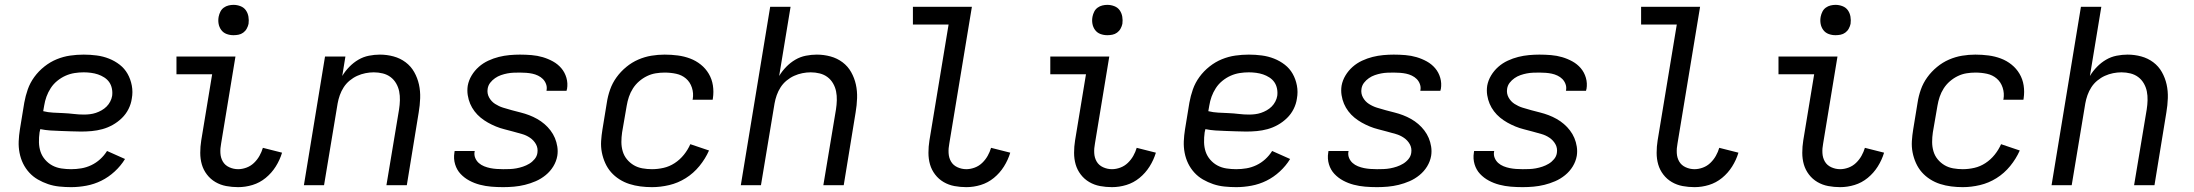

<svg xmlns="http://www.w3.org/2000/svg" viewBox="-20 -763 9040 791"><path d="M273 8Q249 8 224.5 5.5Q200 3 178 -4.5Q156 -12 136 -23.5Q116 -35 100.5 -52Q85 -69 75 -89.5Q65 -110 60.5 -133.5Q56 -157 57 -181Q58 -205 62 -230L80 -340Q85 -368 94.5 -395Q104 -422 121.5 -446Q139 -470 163 -489Q187 -508 214 -519Q241 -530 269 -534Q297 -538 325 -538Q352 -538 378.5 -534.5Q405 -531 429 -521.5Q453 -512 473 -496.5Q493 -481 505.5 -459Q518 -437 523 -410.5Q528 -384 523 -357Q520 -335 509.5 -314Q499 -293 482 -276.5Q465 -260 444.5 -248.5Q424 -237 402 -231Q380 -225 358 -223Q336 -221 314 -221Q293 -221 271.5 -222Q250 -223 229 -223.5Q208 -224 187 -225.5Q166 -227 146 -231L143 -218Q140 -197 140.5 -176.5Q141 -156 147 -138Q153 -120 166 -105Q179 -90 196 -81Q213 -72 233 -69Q253 -66 273 -66Q294 -66 315 -69.5Q336 -73 356 -82.5Q376 -92 392.5 -107Q409 -122 421 -141L495 -108Q478 -80 452.5 -56.5Q427 -33 397.5 -18.5Q368 -4 336 2Q304 8 273 8ZM326 -291Q338 -291 350.5 -292.5Q363 -294 375 -298Q387 -302 398.5 -308.5Q410 -315 419 -324Q428 -333 434 -344.5Q440 -356 442 -368Q444 -383 441 -398Q438 -413 430 -424.5Q422 -436 409.5 -444Q397 -452 383.5 -456.5Q370 -461 355 -463Q340 -465 325 -465Q306 -465 287 -462Q268 -459 250 -451Q232 -443 216 -430Q200 -417 189 -400Q178 -383 171.5 -365Q165 -347 162 -328L158 -305Q178 -300 199 -299Q220 -298 241.5 -297Q263 -296 284 -293.5Q305 -291 326 -291Z M961 8Q936 8 912 3.5Q888 -1 867.5 -13Q847 -25 832.5 -44Q818 -63 811.5 -85.5Q805 -108 805 -133.5Q805 -159 809 -184L854 -457H707V-530H950L891 -172Q887 -152 888 -132.5Q889 -113 898 -97.5Q907 -82 924.5 -74Q942 -66 961 -66Q978 -66 995.5 -72.5Q1013 -79 1026.5 -92Q1040 -105 1049 -121Q1058 -137 1063 -154L1142 -134Q1133 -104 1116 -77Q1099 -50 1074.5 -30Q1050 -10 1020.5 -1Q991 8 961 8ZM942 -618Q927 -618 913.5 -623Q900 -628 891.5 -639.5Q883 -651 880.5 -665.5Q878 -680 881 -695Q883 -705 888 -715Q893 -725 902 -731.5Q911 -738 921.5 -740.5Q932 -743 942 -743Q957 -743 971 -737.5Q985 -732 993 -720.5Q1001 -709 1003.5 -694.5Q1006 -680 1004 -665Q1002 -655 996.5 -645Q991 -635 982 -628.5Q973 -622 962.5 -620Q952 -618 942 -618Z M1232 0 1319 -530H1403L1390 -450Q1402 -470 1419 -487.5Q1436 -505 1456.5 -517Q1477 -529 1500 -533.5Q1523 -538 1545 -538Q1574 -538 1601.5 -530.5Q1629 -523 1651 -506.5Q1673 -490 1686.5 -466Q1700 -442 1706 -415Q1712 -388 1711 -358.5Q1710 -329 1705 -300L1656 0H1572L1624 -312Q1627 -331 1627.5 -350Q1628 -369 1624.5 -386.5Q1621 -404 1612 -419.5Q1603 -435 1589 -445.5Q1575 -456 1557 -460.5Q1539 -465 1520 -465Q1503 -465 1485.5 -461.5Q1468 -458 1451.5 -450.5Q1435 -443 1420.5 -431Q1406 -419 1396 -403.5Q1386 -388 1380 -371Q1374 -354 1371 -337L1315 0Z M2053 8Q2028 8 2004 6Q1980 4 1957 -2Q1934 -8 1913.5 -19Q1893 -30 1877.5 -46.5Q1862 -63 1855 -86Q1848 -109 1852 -134Q1852 -135 1852.5 -137Q1853 -139 1853 -141H1936Q1936 -140 1935.5 -139Q1935 -138 1935 -137Q1933 -124 1938 -112Q1943 -100 1952.5 -91.5Q1962 -83 1974.5 -78Q1987 -73 1999.5 -70.5Q2012 -68 2025.5 -67Q2039 -66 2053 -66Q2066 -66 2080 -66.5Q2094 -67 2107.5 -69.5Q2121 -72 2134.5 -76.5Q2148 -81 2160.5 -88.5Q2173 -96 2182.5 -107.5Q2192 -119 2194 -133Q2197 -153 2188 -169Q2179 -185 2163.5 -195.5Q2148 -206 2130 -211Q2112 -216 2094 -221Q2076 -226 2058 -230.5Q2040 -235 2023 -242Q2006 -249 1990 -258Q1974 -267 1960 -278.5Q1946 -290 1935 -304.5Q1924 -319 1917 -335.5Q1910 -352 1907 -371Q1904 -390 1907 -410Q1911 -432 1923 -452Q1935 -472 1952.5 -487.5Q1970 -503 1991.5 -513Q2013 -523 2035 -528.5Q2057 -534 2079 -536Q2101 -538 2122 -538Q2146 -538 2170 -536Q2194 -534 2216 -527.5Q2238 -521 2258 -510Q2278 -499 2292.5 -482Q2307 -465 2313.5 -442.5Q2320 -420 2316 -396Q2315 -395 2315 -393Q2315 -391 2314 -389H2231Q2232 -390 2232 -391Q2232 -392 2232 -393Q2234 -405 2229.5 -417Q2225 -429 2216.5 -437.5Q2208 -446 2196.5 -451.5Q2185 -457 2173 -459.5Q2161 -462 2148 -463Q2135 -464 2122 -464Q2109 -464 2096 -463.5Q2083 -463 2070 -460.5Q2057 -458 2044 -453.5Q2031 -449 2019.5 -441Q2008 -433 1999.5 -422Q1991 -411 1989 -397Q1986 -378 1995 -361.5Q2004 -345 2019.5 -335Q2035 -325 2052.5 -319.5Q2070 -314 2088.5 -309Q2107 -304 2125 -299.5Q2143 -295 2160 -288.5Q2177 -282 2193 -273Q2209 -264 2223 -252Q2237 -240 2248 -225.5Q2259 -211 2266 -194.5Q2273 -178 2276 -159Q2279 -140 2276 -121Q2272 -98 2259.5 -77.5Q2247 -57 2228 -41.5Q2209 -26 2187 -16.5Q2165 -7 2142.5 -1.5Q2120 4 2097.5 6Q2075 8 2053 8Z M2666 8Q2642 8 2618.5 5Q2595 2 2573 -5Q2551 -12 2531.5 -24.5Q2512 -37 2497.5 -53.5Q2483 -70 2473.5 -91Q2464 -112 2459.5 -135Q2455 -158 2456.5 -182Q2458 -206 2462 -230L2480 -340Q2484 -367 2493.5 -394Q2503 -421 2520 -444.5Q2537 -468 2560 -487Q2583 -506 2609.5 -517.5Q2636 -529 2663.5 -533.5Q2691 -538 2718 -538Q2746 -538 2772.5 -534.5Q2799 -531 2823 -522Q2847 -513 2867 -497Q2887 -481 2900 -459Q2913 -437 2917 -411Q2921 -385 2917 -358Q2917 -356 2916.5 -355Q2916 -354 2916 -352H2833Q2833 -353 2833.5 -354Q2834 -355 2834 -355Q2838 -379 2830.5 -402Q2823 -425 2806 -439.5Q2789 -454 2766 -459Q2743 -464 2718 -464Q2700 -464 2681.5 -461Q2663 -458 2645.5 -449.5Q2628 -441 2613 -428Q2598 -415 2587.5 -398.5Q2577 -382 2571 -364Q2565 -346 2562 -328L2543 -218Q2540 -198 2540 -178Q2540 -158 2545.5 -139.5Q2551 -121 2563 -106.5Q2575 -92 2591 -82.5Q2607 -73 2626.5 -69.5Q2646 -66 2666 -66Q2690 -66 2714 -71.5Q2738 -77 2759.5 -91Q2781 -105 2797.5 -125.5Q2814 -146 2824 -169L2901 -143Q2886 -109 2861.5 -79Q2837 -49 2805 -29Q2773 -9 2737 -0.5Q2701 8 2666 8Z M3032 0 3153 -735H3237L3190 -450Q3202 -470 3219 -487.5Q3236 -505 3256.5 -517Q3277 -529 3300 -533.5Q3323 -538 3345 -538Q3374 -538 3401.5 -530.5Q3429 -523 3451 -506.5Q3473 -490 3486.5 -466Q3500 -442 3506 -415Q3512 -388 3511 -358.5Q3510 -329 3505 -300L3456 0H3372L3424 -312Q3427 -331 3427.5 -350Q3428 -369 3424.5 -386.5Q3421 -404 3412 -419.5Q3403 -435 3389 -445.5Q3375 -456 3357 -460.5Q3339 -465 3320 -465Q3303 -465 3285.5 -461.5Q3268 -458 3251.5 -450.5Q3235 -443 3220.5 -431Q3206 -419 3196 -403.5Q3186 -388 3180 -371Q3174 -354 3171 -337L3115 0Z M3961 8Q3936 8 3912 3.5Q3888 -1 3867.5 -13Q3847 -25 3832.5 -44Q3818 -63 3811.5 -85.5Q3805 -108 3805 -133.5Q3805 -159 3809 -184L3888 -662H3741V-735H3984L3891 -172Q3887 -152 3888 -132.5Q3889 -113 3898 -97.5Q3907 -82 3924.5 -74Q3942 -66 3961 -66Q3978 -66 3995.5 -72.5Q4013 -79 4026.5 -92Q4040 -105 4049 -121Q4058 -137 4063 -154L4142 -134Q4133 -104 4116 -77Q4099 -50 4074.5 -30Q4050 -10 4020.5 -1Q3991 8 3961 8Z M4561 8Q4536 8 4512 3.5Q4488 -1 4467.5 -13Q4447 -25 4432.5 -44Q4418 -63 4411.5 -85.5Q4405 -108 4405 -133.5Q4405 -159 4409 -184L4454 -457H4307V-530H4550L4491 -172Q4487 -152 4488 -132.5Q4489 -113 4498 -97.5Q4507 -82 4524.5 -74Q4542 -66 4561 -66Q4578 -66 4595.5 -72.5Q4613 -79 4626.5 -92Q4640 -105 4649 -121Q4658 -137 4663 -154L4742 -134Q4733 -104 4716 -77Q4699 -50 4674.5 -30Q4650 -10 4620.5 -1Q4591 8 4561 8ZM4542 -618Q4527 -618 4513.5 -623Q4500 -628 4491.5 -639.5Q4483 -651 4480.5 -665.5Q4478 -680 4481 -695Q4483 -705 4488 -715Q4493 -725 4502 -731.5Q4511 -738 4521.5 -740.5Q4532 -743 4542 -743Q4557 -743 4571 -737.5Q4585 -732 4593 -720.5Q4601 -709 4603.5 -694.5Q4606 -680 4604 -665Q4602 -655 4596.5 -645Q4591 -635 4582 -628.5Q4573 -622 4562.5 -620Q4552 -618 4542 -618Z M5073 8Q5049 8 5024.5 5.5Q5000 3 4978 -4.5Q4956 -12 4936 -23.5Q4916 -35 4900.5 -52Q4885 -69 4875 -89.5Q4865 -110 4860.5 -133.5Q4856 -157 4857 -181Q4858 -205 4862 -230L4880 -340Q4885 -368 4894.5 -395Q4904 -422 4921.5 -446Q4939 -470 4963 -489Q4987 -508 5014 -519Q5041 -530 5069 -534Q5097 -538 5125 -538Q5152 -538 5178.5 -534.5Q5205 -531 5229 -521.5Q5253 -512 5273 -496.5Q5293 -481 5305.5 -459Q5318 -437 5323 -410.5Q5328 -384 5323 -357Q5320 -335 5309.5 -314Q5299 -293 5282 -276.5Q5265 -260 5244.5 -248.5Q5224 -237 5202 -231Q5180 -225 5158 -223Q5136 -221 5114 -221Q5093 -221 5071.5 -222Q5050 -223 5029 -223.5Q5008 -224 4987 -225.5Q4966 -227 4946 -231L4943 -218Q4940 -197 4940.5 -176.5Q4941 -156 4947 -138Q4953 -120 4966 -105Q4979 -90 4996 -81Q5013 -72 5033 -69Q5053 -66 5073 -66Q5094 -66 5115 -69.5Q5136 -73 5156 -82.5Q5176 -92 5192.5 -107Q5209 -122 5221 -141L5295 -108Q5278 -80 5252.5 -56.5Q5227 -33 5197.5 -18.5Q5168 -4 5136 2Q5104 8 5073 8ZM5126 -291Q5138 -291 5150.5 -292.5Q5163 -294 5175 -298Q5187 -302 5198.5 -308.5Q5210 -315 5219 -324Q5228 -333 5234 -344.5Q5240 -356 5242 -368Q5244 -383 5241 -398Q5238 -413 5230 -424.5Q5222 -436 5209.5 -444Q5197 -452 5183.5 -456.5Q5170 -461 5155 -463Q5140 -465 5125 -465Q5106 -465 5087 -462Q5068 -459 5050 -451Q5032 -443 5016 -430Q5000 -417 4989 -400Q4978 -383 4971.5 -365Q4965 -347 4962 -328L4958 -305Q4978 -300 4999 -299Q5020 -298 5041.5 -297Q5063 -296 5084 -293.5Q5105 -291 5126 -291Z M5653 8Q5628 8 5604 6Q5580 4 5557 -2Q5534 -8 5513.5 -19Q5493 -30 5477.5 -46.5Q5462 -63 5455 -86Q5448 -109 5452 -134Q5452 -135 5452.5 -137Q5453 -139 5453 -141H5536Q5536 -140 5535.5 -139Q5535 -138 5535 -137Q5533 -124 5538 -112Q5543 -100 5552.5 -91.5Q5562 -83 5574.5 -78Q5587 -73 5599.5 -70.5Q5612 -68 5625.5 -67Q5639 -66 5653 -66Q5666 -66 5680 -66.5Q5694 -67 5707.5 -69.5Q5721 -72 5734.5 -76.5Q5748 -81 5760.5 -88.5Q5773 -96 5782.5 -107.5Q5792 -119 5794 -133Q5797 -153 5788 -169Q5779 -185 5763.5 -195.5Q5748 -206 5730 -211Q5712 -216 5694 -221Q5676 -226 5658 -230.5Q5640 -235 5623 -242Q5606 -249 5590 -258Q5574 -267 5560 -278.5Q5546 -290 5535 -304.5Q5524 -319 5517 -335.5Q5510 -352 5507 -371Q5504 -390 5507 -410Q5511 -432 5523 -452Q5535 -472 5552.5 -487.5Q5570 -503 5591.5 -513Q5613 -523 5635 -528.5Q5657 -534 5679 -536Q5701 -538 5722 -538Q5746 -538 5770 -536Q5794 -534 5816 -527.5Q5838 -521 5858 -510Q5878 -499 5892.5 -482Q5907 -465 5913.5 -442.5Q5920 -420 5916 -396Q5915 -395 5915 -393Q5915 -391 5914 -389H5831Q5832 -390 5832 -391Q5832 -392 5832 -393Q5834 -405 5829.5 -417Q5825 -429 5816.5 -437.5Q5808 -446 5796.5 -451.5Q5785 -457 5773 -459.5Q5761 -462 5748 -463Q5735 -464 5722 -464Q5709 -464 5696 -463.5Q5683 -463 5670 -460.5Q5657 -458 5644 -453.5Q5631 -449 5619.5 -441Q5608 -433 5599.5 -422Q5591 -411 5589 -397Q5586 -378 5595 -361.5Q5604 -345 5619.5 -335Q5635 -325 5652.5 -319.5Q5670 -314 5688.5 -309Q5707 -304 5725 -299.5Q5743 -295 5760 -288.5Q5777 -282 5793 -273Q5809 -264 5823 -252Q5837 -240 5848 -225.5Q5859 -211 5866 -194.5Q5873 -178 5876 -159Q5879 -140 5876 -121Q5872 -98 5859.5 -77.5Q5847 -57 5828 -41.5Q5809 -26 5787 -16.5Q5765 -7 5742.5 -1.5Q5720 4 5697.5 6Q5675 8 5653 8Z M6253 8Q6228 8 6204 6Q6180 4 6157 -2Q6134 -8 6113.5 -19Q6093 -30 6077.5 -46.5Q6062 -63 6055 -86Q6048 -109 6052 -134Q6052 -135 6052.5 -137Q6053 -139 6053 -141H6136Q6136 -140 6135.5 -139Q6135 -138 6135 -137Q6133 -124 6138 -112Q6143 -100 6152.5 -91.5Q6162 -83 6174.5 -78Q6187 -73 6199.5 -70.5Q6212 -68 6225.5 -67Q6239 -66 6253 -66Q6266 -66 6280 -66.5Q6294 -67 6307.5 -69.5Q6321 -72 6334.5 -76.5Q6348 -81 6360.5 -88.5Q6373 -96 6382.5 -107.5Q6392 -119 6394 -133Q6397 -153 6388 -169Q6379 -185 6363.5 -195.5Q6348 -206 6330 -211Q6312 -216 6294 -221Q6276 -226 6258 -230.5Q6240 -235 6223 -242Q6206 -249 6190 -258Q6174 -267 6160 -278.5Q6146 -290 6135 -304.5Q6124 -319 6117 -335.5Q6110 -352 6107 -371Q6104 -390 6107 -410Q6111 -432 6123 -452Q6135 -472 6152.5 -487.5Q6170 -503 6191.5 -513Q6213 -523 6235 -528.5Q6257 -534 6279 -536Q6301 -538 6322 -538Q6346 -538 6370 -536Q6394 -534 6416 -527.5Q6438 -521 6458 -510Q6478 -499 6492.5 -482Q6507 -465 6513.5 -442.5Q6520 -420 6516 -396Q6515 -395 6515 -393Q6515 -391 6514 -389H6431Q6432 -390 6432 -391Q6432 -392 6432 -393Q6434 -405 6429.5 -417Q6425 -429 6416.5 -437.5Q6408 -446 6396.5 -451.5Q6385 -457 6373 -459.5Q6361 -462 6348 -463Q6335 -464 6322 -464Q6309 -464 6296 -463.5Q6283 -463 6270 -460.5Q6257 -458 6244 -453.5Q6231 -449 6219.5 -441Q6208 -433 6199.5 -422Q6191 -411 6189 -397Q6186 -378 6195 -361.5Q6204 -345 6219.5 -335Q6235 -325 6252.5 -319.5Q6270 -314 6288.5 -309Q6307 -304 6325 -299.5Q6343 -295 6360 -288.5Q6377 -282 6393 -273Q6409 -264 6423 -252Q6437 -240 6448 -225.5Q6459 -211 6466 -194.5Q6473 -178 6476 -159Q6479 -140 6476 -121Q6472 -98 6459.5 -77.5Q6447 -57 6428 -41.5Q6409 -26 6387 -16.5Q6365 -7 6342.5 -1.5Q6320 4 6297.5 6Q6275 8 6253 8Z M6961 8Q6936 8 6912 3.5Q6888 -1 6867.5 -13Q6847 -25 6832.5 -44Q6818 -63 6811.5 -85.5Q6805 -108 6805 -133.5Q6805 -159 6809 -184L6888 -662H6741V-735H6984L6891 -172Q6887 -152 6888 -132.5Q6889 -113 6898 -97.5Q6907 -82 6924.5 -74Q6942 -66 6961 -66Q6978 -66 6995.5 -72.5Q7013 -79 7026.5 -92Q7040 -105 7049 -121Q7058 -137 7063 -154L7142 -134Q7133 -104 7116 -77Q7099 -50 7074.5 -30Q7050 -10 7020.5 -1Q6991 8 6961 8Z M7561 8Q7536 8 7512 3.5Q7488 -1 7467.5 -13Q7447 -25 7432.5 -44Q7418 -63 7411.5 -85.5Q7405 -108 7405 -133.5Q7405 -159 7409 -184L7454 -457H7307V-530H7550L7491 -172Q7487 -152 7488 -132.5Q7489 -113 7498 -97.5Q7507 -82 7524.5 -74Q7542 -66 7561 -66Q7578 -66 7595.5 -72.5Q7613 -79 7626.5 -92Q7640 -105 7649 -121Q7658 -137 7663 -154L7742 -134Q7733 -104 7716 -77Q7699 -50 7674.5 -30Q7650 -10 7620.5 -1Q7591 8 7561 8ZM7542 -618Q7527 -618 7513.5 -623Q7500 -628 7491.5 -639.5Q7483 -651 7480.5 -665.5Q7478 -680 7481 -695Q7483 -705 7488 -715Q7493 -725 7502 -731.5Q7511 -738 7521.5 -740.5Q7532 -743 7542 -743Q7557 -743 7571 -737.5Q7585 -732 7593 -720.5Q7601 -709 7603.5 -694.5Q7606 -680 7604 -665Q7602 -655 7596.5 -645Q7591 -635 7582 -628.5Q7573 -622 7562.5 -620Q7552 -618 7542 -618Z M8066 8Q8042 8 8018.5 5Q7995 2 7973 -5Q7951 -12 7931.5 -24.5Q7912 -37 7897.5 -53.5Q7883 -70 7873.5 -91Q7864 -112 7859.5 -135Q7855 -158 7856.5 -182Q7858 -206 7862 -230L7880 -340Q7884 -367 7893.5 -394Q7903 -421 7920 -444.5Q7937 -468 7960 -487Q7983 -506 8009.5 -517.5Q8036 -529 8063.5 -533.5Q8091 -538 8118 -538Q8146 -538 8172.5 -534.5Q8199 -531 8223 -522Q8247 -513 8267 -497Q8287 -481 8300 -459Q8313 -437 8317 -411Q8321 -385 8317 -358Q8317 -356 8316.5 -355Q8316 -354 8316 -352H8233Q8233 -353 8233.5 -354Q8234 -355 8234 -355Q8238 -379 8230.5 -402Q8223 -425 8206 -439.5Q8189 -454 8166 -459Q8143 -464 8118 -464Q8100 -464 8081.5 -461Q8063 -458 8045.5 -449.5Q8028 -441 8013 -428Q7998 -415 7987.5 -398.5Q7977 -382 7971 -364Q7965 -346 7962 -328L7943 -218Q7940 -198 7940 -178Q7940 -158 7945.5 -139.5Q7951 -121 7963 -106.5Q7975 -92 7991 -82.5Q8007 -73 8026.5 -69.5Q8046 -66 8066 -66Q8090 -66 8114 -71.5Q8138 -77 8159.5 -91Q8181 -105 8197.5 -125.5Q8214 -146 8224 -169L8301 -143Q8286 -109 8261.5 -79Q8237 -49 8205 -29Q8173 -9 8137 -0.5Q8101 8 8066 8Z M8432 0 8553 -735H8637L8590 -450Q8602 -470 8619 -487.5Q8636 -505 8656.5 -517Q8677 -529 8700 -533.5Q8723 -538 8745 -538Q8774 -538 8801.5 -530.5Q8829 -523 8851 -506.5Q8873 -490 8886.5 -466Q8900 -442 8906 -415Q8912 -388 8911 -358.5Q8910 -329 8905 -300L8856 0H8772L8824 -312Q8827 -331 8827.5 -350Q8828 -369 8824.5 -386.5Q8821 -404 8812 -419.5Q8803 -435 8789 -445.5Q8775 -456 8757 -460.5Q8739 -465 8720 -465Q8703 -465 8685.5 -461.5Q8668 -458 8651.5 -450.5Q8635 -443 8620.5 -431Q8606 -419 8596 -403.5Q8586 -388 8580 -371Q8574 -354 8571 -337L8515 0Z"/></svg>

Font: Iosevka Curly Extended
Style: Italic
Weight: 400
Width: 7
Italic angle: -9°
Monospace: yes
Designer: Belleve Invis
Foundry: Belleve Invis
Version: Version 11.1.0; ttfautohint (v1.8.3)